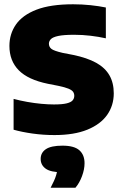

<svg xmlns="http://www.w3.org/2000/svg" viewBox="-20 -623 576 897"><path d="M234.5 8Q182.5 8 132.5 1Q82.5 -6 43.5 -17V-161Q73.5 -153 107 -147Q140.5 -141 173 -138Q205.5 -135 232 -135Q270.5 -135 291 -140Q311.5 -145 319.2 -154Q327 -163 327 -175.5Q327 -186 321.5 -194Q316 -202 299.8 -208.8Q283.5 -215.5 252.5 -222L204 -231.5Q111 -250.5 67.5 -294.8Q24 -339 24 -408.5Q24 -464.5 54.5 -508.5Q85 -552.5 150.5 -577.8Q216 -603 321.5 -603Q363 -603 403 -598.8Q443 -594.5 474.5 -588V-444Q441 -451.5 403 -456Q365 -460.5 326.5 -460.5Q277.5 -460.5 252 -455Q226.5 -449.5 217.5 -440Q208.5 -430.5 208.5 -419Q208.5 -404 220 -394.8Q231.5 -385.5 272.5 -376L321.5 -366.5Q387 -353 429 -329.8Q471 -306.5 491.2 -271.2Q511.5 -236 511.5 -187Q511.5 -130.5 480.8 -86.5Q450 -42.5 388.2 -17.2Q326.5 8 234.5 8ZM216.5 254Q235 219.5 242.2 195.8Q249.5 172 249.5 146L285.5 182H272.5Q217 182 193.5 165Q170 148 170 119.5Q170 90.5 194.2 74Q218.5 57.5 272 57.5Q326.5 57.5 350.8 79Q375 100.5 375 139.5Q375 168 363.2 199.8Q351.5 231.5 332.5 254Z"/></svg>

Font: Encode Sans SC Condensed Thin ExtraBold
Style: Regular
Weight: 800
Version: Version 3.002